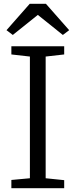

<svg xmlns="http://www.w3.org/2000/svg" viewBox="-20 -985 396 1005"><path d="M136.5 -52V-689L39.5 -700V-743H316V-700L219 -689V-52L316 -42V0H39.5V-43ZM47 -802 14 -827 135.5 -965H220.5L342 -827L309 -802L178 -907Z"/></svg>

Font: Merriweather Light 18pt Light
Style: Regular
Weight: 300
Version: Version 2.100